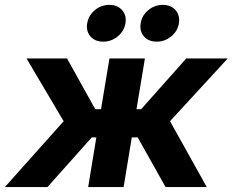

<svg xmlns="http://www.w3.org/2000/svg" viewBox="-54 -760 945 780"><path d="M-34.2 0 204.6 -267.6 53.7 -522.5H218.3L333 -316.4H356.4L390.6 -522.5H534.7L500.5 -316.4H519.5L702.6 -522.5H871.1L636.7 -267.6L786.1 0H618.7L505.4 -201.7H481.4L448.2 0H304.2L337.4 -201.7H318.8L138.7 0ZM582.5 -590.8Q549.3 -590.8 530.8 -612.1Q512.2 -633.3 517.6 -665.5Q522.5 -697.3 548.3 -718.8Q574.2 -740.2 607.4 -740.2Q640.6 -740.2 659.2 -718.8Q677.7 -697.3 672.9 -665.5Q667.5 -633.3 641.6 -612.1Q615.7 -590.8 582.5 -590.8ZM365.2 -590.8Q332 -590.8 313.5 -612.1Q294.9 -633.3 300.3 -665.5Q305.7 -697.3 331.3 -718.8Q356.9 -740.2 390.1 -740.2Q423.3 -740.2 442.1 -718.8Q460.9 -697.3 455.6 -665.5Q450.2 -633.3 424.3 -612.1Q398.4 -590.8 365.2 -590.8Z"/></svg>

Font: Inter 28pt
Style: Bold Italic
Weight: 700
Italic angle: -9.3988°
Designer: Rasmus Andersson
Foundry: rsms
Version: Version 4.001;git-66647c0bb